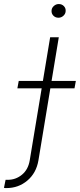

<svg xmlns="http://www.w3.org/2000/svg" viewBox="-112 -731 398 955"><path d="M137.4 -545.5H180.4L79.2 66.4Q68.5 129.6 24.1 167.1Q-20.2 204.5 -79.9 204.5Q-82.7 204.5 -85.8 204.4Q-88.8 204.2 -92.3 203.5L-84.2 163.4H-73.5Q-33.4 163.4 -2.5 137.8Q28.4 112.2 35.9 66.4ZM-25.6 -291.5 -18.8 -328.5H265.3L258.5 -291.5ZM178.6 -642.8Q163.4 -642.8 153.2 -653.4Q143.1 -664.1 144.5 -679Q145.2 -691.8 155.9 -701.3Q166.5 -710.9 180.4 -710.9Q195.7 -710.9 205.8 -700.5Q215.9 -690 214.5 -675.1Q213.8 -661.9 203.1 -652.3Q192.5 -642.8 178.6 -642.8Z"/></svg>

Font: Inter UI Extra Light
Style: Italic
Weight: 200
Italic angle: -9.39999°
Designer: Rasmus Andersson
Foundry: rsms
Version: 3.2;8d6f07862